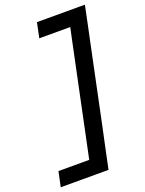

<svg xmlns="http://www.w3.org/2000/svg" viewBox="-222 -847 790 1044"><g transform="rotate(-20 173.5 -325.0)"><path d="M-57.5 119 -39 32H139Q147.5 -8 156 -49Q164.5 -90 174.5 -137.5L254 -516.5Q264 -563 272.2 -603Q280.5 -643 289 -682H110L128 -769H405.5Q393.5 -710.5 382 -655.8Q370.5 -601 356.5 -535L269.5 -119.5Q255 -52 243.2 3.8Q231.5 59.5 219 119Z"/></g></svg>

Font: Commissioner Medium
Style: Italic
Weight: 500
Italic angle: -12°
Designer: Kostas Bartsokas
Foundry: Kostas Bartsokas
Version: Version 1.000; ttfautohint (v1.8.3)